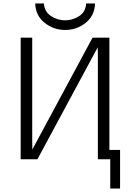

<svg xmlns="http://www.w3.org/2000/svg" viewBox="-20 -910 744 1097"><path d="M98.1 0V-694.8H164.1V-88.9L165 -56.2L508.8 -694.8H605V-53.2H666V167H609.9V0H539.1V-606L538.1 -639.2L193.8 0ZM181.2 -890.1H231Q233.9 -843.3 271 -818.6Q308.1 -793.9 352.1 -793.9Q395 -793.9 432.1 -817.9Q469.2 -841.8 472.2 -890.1H522.9Q521 -821.3 470 -780Q418.9 -738.8 352.1 -738.8Q286.1 -738.8 234.6 -780Q183.1 -821.3 181.2 -890.1Z"/></svg>

Font: CMU Bright
Style: Roman
Weight: 500
Version: Version 0.7.0